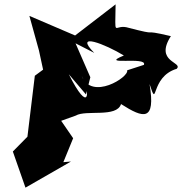

<svg xmlns="http://www.w3.org/2000/svg" viewBox="-20 -785 836 882"><path d="M261 -230 328 -254C375 -282 516 -243 536 -307C639 -241 696 -225 667 -399C707 -276 667 -432 792 -469C822 -501 688 -499 765 -619C607 -656 736 -614 560 -660C502 -671 509 -608 511 -765L325 -622L115 -712L159 -553L178 -465L140 -437L106 -157L39 -89L97 77L306 -43L271 -40L316 -150ZM564 -462C575 -432 400 -320 355 -437C397 -360 391 -255 296 -444L375 -351L395 -430L327 -586L413 -542C315 -641 466 -581 549 -530C429 -481 660 -528 641 -487Z"/></svg>

Font: Asimov Silicon
Style: Regular
Weight: 400
Designer: Google
Version: Version 2.000980; 2014